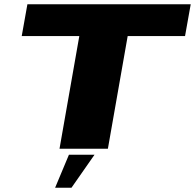

<svg xmlns="http://www.w3.org/2000/svg" viewBox="-20 -695 911 897"><path d="M258 0H484L576.5 -526.5H844.5L871 -675H108L81.5 -526.5H350.5ZM237.5 182H314L421.5 28H302Z"/></svg>

Font: Anybody Expanded ExtraBold
Style: Italic
Weight: 800
Width: 7
Italic angle: -10°
Version: Version 1.113;gftools[0.9.25]